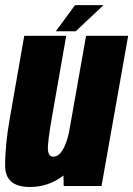

<svg xmlns="http://www.w3.org/2000/svg" viewBox="-28 -740 530 764"><path d="M225.5 0 224.5 -41.5Q165 4 91.5 4Q-7 4 -7.5 -79.5Q-8 -163 11.5 -272L68.5 -597.5H235.5L179 -276Q160.5 -170.5 162.8 -143.5Q165 -116.5 185 -116.5Q205.5 -116.5 222.5 -145.5Q237 -170 246.5 -213L314.5 -597.5H482L376 0ZM194 -615.5 270.5 -719.5H384L273 -615.5Z"/></svg>

Font: Anybody Condensed ExtraBold
Style: Italic
Weight: 800
Width: 3
Italic angle: -10°
Designer: Tyler Finck
Foundry: Etcetera Type Company
Version: Version 1.010; ttfautohint (v1.8.3) -l 8 -r 50 -G 200 -x 14 